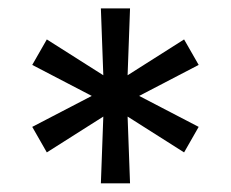

<svg xmlns="http://www.w3.org/2000/svg" viewBox="-20 -747 540 449"><path d="M221.6 -474.4 89.5 -390.6 55.4 -450.3 194.6 -522.7 55.4 -595.2 89.5 -654.8 221.6 -571 215.9 -727.3H284.1L278.4 -571L410.5 -654.8L444.6 -595.2L305.4 -522.7L444.6 -450.3L410.5 -390.6L278.4 -474.4L284.1 -318.2H215.9Z"/></svg>

Font: Fast_Sans
Style: Regular
Weight: 400
Designer: Rasmus Andersson
Foundry: rsms
Version: Version 3.018;git-588b23468